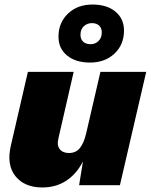

<svg xmlns="http://www.w3.org/2000/svg" viewBox="-20 -817 665 847"><path d="M167 10Q88 10 48 -40Q8 -90 28 -175L103 -500H305L238 -208Q230 -176 243.5 -159Q257 -142 284 -142Q315 -142 332.5 -164Q350 -186 360 -228L423 -500H625L509 0H329L346 -105Q318 -50 272.5 -20Q227 10 167 10ZM388 -797Q452 -797 489.5 -765.5Q527 -734 527 -682Q527 -620 485 -580.5Q443 -541 377 -541Q314 -541 276 -572Q238 -603 238 -655Q238 -717 280 -757Q322 -797 388 -797ZM385 -715Q365 -715 350 -701.5Q335 -688 335 -663Q335 -644 347 -633Q359 -622 380 -622Q400 -622 414.5 -636Q429 -650 429 -674Q429 -693 417.5 -704Q406 -715 385 -715Z"/></svg>

Font: Work Sans ExtraBold
Style: Italic
Weight: 800
Italic angle: -13°
Designer: Wei Huang
Foundry: Wei Huang
Version: Version 2.012; ttfautohint (v1.8.3)